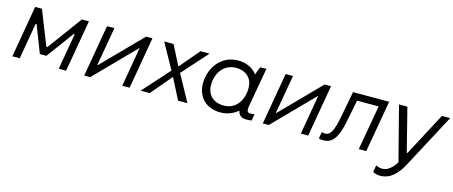

<svg xmlns="http://www.w3.org/2000/svg" viewBox="-45 -1097 4395 1863"><g transform="rotate(15 2152.5 -166.0)"><path d="M46 0H120L183 -362H193L298 -90H364L565 -363H575L512 0H586L676 -520H605L351 -174H341L204 -520H136Z M768 0H828L1214 -394H1218L1150 0H1224L1314 -520H1250L868 -131H864L932 -520H858Z M1335 0H1426L1601 -207H1605L1711 0H1805L1661 -263V-267L1888 -520H1797L1630 -324H1626L1526 -520H1432L1572 -268V-264Z M2394 5C2414 5 2430 4 2450 1L2461 -65C2448 -62 2435 -61 2421 -61C2389 -61 2381 -80 2389 -127L2459 -520H2398C2385 -495 2374 -466 2367 -439C2326 -494 2260 -528 2175 -528C1998 -528 1900 -374 1900 -227C1900 -90 1991 4 2135 4C2197 4 2261 -18 2311 -61C2318 -19 2346 5 2394 5ZM2176 -454C2226 -454 2340 -431 2340 -292C2340 -188 2283 -69 2150 -69C2045 -69 1980 -131 1980 -233C1980 -341 2043 -454 2176 -454Z M2562 0H2622L3008 -394H3012L2944 0H3018L3108 -520H3044L2662 -131H2658L2726 -520H2652Z M3165 7C3249 7 3308 -35 3348 -245L3388 -450H3605L3526 0H3601L3692 -520H3329L3280 -261C3250 -105 3222 -61 3167 -61C3157 -61 3146 -63 3137 -68L3125 0C3136 4 3149 7 3165 7Z M3793 196C3894 196 3963 123 4016 23L4305 -520H4222L3992 -86H3985L3875 -520H3791L3931 24C3893 84 3849 125 3793 125C3774 125 3754 120 3730 110L3719 178C3741 193 3773 196 3793 196Z"/></g></svg>

Font: Fixel Display 20240404
Style: Italic
Weight: 400
Italic angle: -10°
Designer: AlfaBravo + MacPaw
Foundry: Kyrylo Tkachov, Marchela Mozhyna, Serhii Makarenko, Maria Weinstein, Zakhar Kryvoshyya
Version: Version 1.211;Glyphs 3.2 (3225)